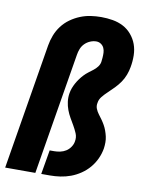

<svg xmlns="http://www.w3.org/2000/svg" viewBox="-84 -804 668 865"><g transform="rotate(10 250.0 -371.5)"><path d="M0 0 95 -575Q99 -599 108 -622.5Q117 -646 132.5 -666.5Q148 -687 169 -702Q190 -717 213.5 -726.5Q237 -736 261 -739.5Q285 -743 309 -743Q336 -743 362 -738.5Q388 -734 410 -722.5Q432 -711 448.5 -691.5Q465 -672 473.5 -648.5Q482 -625 482.5 -598Q483 -571 478 -544Q475 -526 468 -507.5Q461 -489 450 -473Q439 -457 425 -442.5Q411 -428 396 -414Q383 -402 372 -388.5Q361 -375 359 -359Q356 -345 361 -332.5Q366 -320 374 -309.5Q382 -299 389.5 -288.5Q397 -278 403.5 -266.5Q410 -255 414.5 -242.5Q419 -230 422 -217Q425 -204 425 -190Q425 -176 423 -162Q419 -138 408.5 -115Q398 -92 381.5 -72.5Q365 -53 343.5 -38.5Q322 -24 299 -15.5Q276 -7 252 -3.5Q228 0 204 0H165L184 -111H204Q218 -111 232 -114Q246 -117 258 -124.5Q270 -132 278.5 -144.5Q287 -157 289 -170Q293 -190 285.5 -207.5Q278 -225 269 -240.5Q260 -256 251 -271.5Q242 -287 235.5 -304.5Q229 -322 226.5 -341Q224 -360 227 -379Q229 -392 233.5 -404Q238 -416 244 -427Q250 -438 258 -449Q266 -460 275 -469.5Q284 -479 294.5 -487Q305 -495 315.5 -503Q326 -511 334 -521.5Q342 -532 344 -544Q345 -549 345 -553.5Q345 -558 346 -563Q347 -575 346.5 -586.5Q346 -598 341.5 -608Q337 -618 327.5 -624.5Q318 -631 306 -631Q292 -631 278 -625Q264 -619 253.5 -608.5Q243 -598 237.5 -584Q232 -570 230 -556L138 0Z"/></g></svg>

Font: Iosevka SS04 Heavy
Style: Italic
Weight: 900
Italic angle: -9°
Monospace: yes
Designer: Belleve Invis
Foundry: Belleve Invis
Version: Version 19.0.0; ttfautohint (v1.8.4)